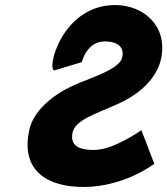

<svg xmlns="http://www.w3.org/2000/svg" viewBox="-20 -747 668 767"><path d="M439.9 -726.9C553 -726.9 651.1 -643.6 623.5 -512.7C608.2 -439.6 545.1 -374.1 452.2 -332.5C360.1 -290.8 280.5 -267.9 269.8 -216.9C256 -151.4 321.6 -148 356.5 -148C434.7 -148 544.8 -227.1 544.8 -227.1L596.4 -92.8C596.4 -92.8 477.5 -0.1 313.5 -0.1C176.6 -0.1 61.4 -58.8 96.6 -226.2C115.9 -318 215.7 -384.3 300.9 -417.5C388 -451.5 460.2 -479.5 468.4 -518.6C476.4 -556.9 452.7 -581.5 398.3 -581.5C326.1 -581.5 307 -499.1 307 -499.1L198 -465.9C164 -465.9 226.4 -726.9 439.9 -726.9Z"/></svg>

Font: Hussar
Style: BdOblTwo
Weight: 700
Foundry: Cannot Into Space Fonts
Version: Version 2.00